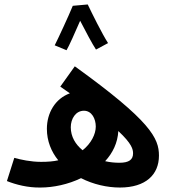

<svg xmlns="http://www.w3.org/2000/svg" viewBox="-20 -832 774 860"><path d="M306 -806C289 -764 239 -656 225 -629L278 -607C288 -623 317 -688 339 -739C361 -696 395 -632 410 -610L464 -639C437 -681 392 -772 373 -812ZM517 8C633 8 692 -50 692 -135C692 -213 655 -290 315 -535L250 -444C265 -434 279 -424 293 -414C227 -390 190 -326 190 -255C190 -200 210 -152 241 -114C219 -109 194 -107 164 -107C118 -107 72 -117 44 -125L11 -21C51 -5 105 9 161 8C219 8 285 -6 343 -34C398 -6 460 8 517 8ZM297 -262C297 -300 319 -336 356 -336C391 -336 409 -300 409 -265C409 -231 388 -189 350 -159C318 -185 297 -220 297 -262ZM576 -145C576 -117 558 -103 515 -103C494 -103 473 -105 451 -110C485 -147 507 -192 510 -245C571 -188 576 -163 576 -145Z"/></svg>

Font: Noto Sans Arabic SemBd
Style: Regular
Weight: 600
Designer: Monotype Design Team, Nadine Chahine, Nizar Qandah and Khaled Hosny
Foundry: Monotype Imaging Inc.
Version: Version 2.012